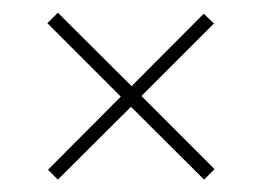

<svg xmlns="http://www.w3.org/2000/svg" viewBox="-20 -433 404 302"><path d="M71 -150.5 55.5 -166 170 -281 54.5 -396.5 71 -413 187 -297.5 300.5 -411.5 316.5 -396 202.5 -282 317.5 -167 301 -150.5 186 -265Z"/></svg>

Font: Imbue 50pt
Style: Bold
Weight: 700
Designer: Tyler Finck
Foundry: Etcetera Type Company
Version: Version 1.102; ttfautohint (v1.8.3)